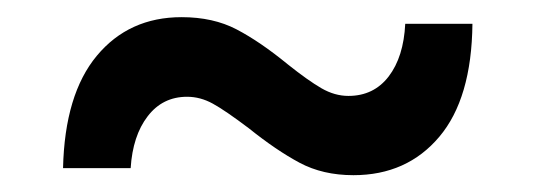

<svg xmlns="http://www.w3.org/2000/svg" viewBox="-20 -464 630 226"><path d="M54.2 -266.1Q56.2 -353 94 -398.4Q131.8 -443.8 193.8 -443.8Q231 -443.8 258.5 -429.4Q286.1 -415 318.8 -388.2Q342.8 -369.1 358.4 -360.1Q374 -351.1 390.1 -351.1Q419.9 -351.1 437.5 -374Q455.1 -397 457 -436H536.1Q535.2 -348.1 497.1 -303Q459 -257.8 396 -257.8Q359.9 -257.8 332.5 -272.5Q305.2 -287.1 272.9 -313Q245.1 -334 230.5 -342Q215.8 -350.1 200.2 -350.1Q171.4 -350.1 153.8 -327.1Q136.2 -304.2 133.8 -266.1Z"/></svg>

Font: Montserrat SemiBold
Style: Regular
Weight: 600
Designer: Julieta Ulanovsky
Foundry: Julieta Ulanovsky
Version: Version 7.200